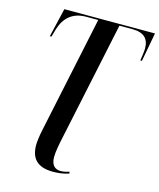

<svg xmlns="http://www.w3.org/2000/svg" viewBox="-137 -810 949 1146"><g transform="rotate(15 338.0 -236.5)"><path d="M301 241C328 241 364 238 399 226L397 215C381 220 365 225 344 225C309 225 285 204 285 154C285 121 295 70 304 29L459 -704H539C610 -704 642 -672 642 -612C642 -597 637 -559 633 -536H643L676 -714H116L74 -536H84L98 -585C121 -660 171 -704 253 -704H328L175 21C169 49 163 90 163 113C163 196 205 241 301 241Z"/></g></svg>

Font: Noto Serif Display SemiCondensed SemiBold
Style: Italic
Weight: 600
Width: 4
Italic angle: -12°
Designer: Monotype Design Team
Foundry: Monotype Imaging Inc.
Version: Version 2.009